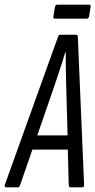

<svg xmlns="http://www.w3.org/2000/svg" viewBox="-50 -804 409 824"><path d="M-23 0Q-31 0 -30 -9L199 -646Q202 -655 209 -655H275Q284 -655 284 -646L311 -9Q311 0 302 0H254Q245 0 245 -9L241 -162H89L36 -9Q33 0 26 0ZM185 -440 110 -223H240L234 -440Q233 -477 232.5 -511Q232 -545 232 -580H230Q220 -545 208.5 -510.5Q197 -476 185 -440ZM186 -724Q177 -724 179 -733L186 -775Q188 -784 196 -784H332Q341 -784 339 -775L332 -733Q330 -724 322 -724Z"/></svg>

Font: Sofia Sans Extra Condensed
Style: Italic
Weight: 400
Italic angle: -9°
Designer: Botio Nikoltchev, Ani Petrova
Foundry: lettersoup
Version: Version 4.101; ttfautohint (v1.8.4.7-5d5b)